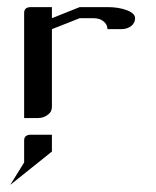

<svg xmlns="http://www.w3.org/2000/svg" viewBox="-20 -332 439 540"><path d="M47.9 0V-295.9Q47.9 -312 66.9 -312H126V-280.8L204.1 -312H282.2Q314 -312 336.9 -303.2Q359.9 -294.4 359.9 -280.8Q359.9 -267.6 349.1 -258.8Q337.4 -250 320.8 -250H282.2Q282.2 -263.2 271 -272Q260.7 -280.8 243.2 -280.8H204.1L126 -250V-30.8Q126 -17.1 113.8 -8.8Q102.1 0 86.9 0ZM8.8 188 47.9 125V63Q47.9 46.9 66.9 46.9H126V94.2Z"/></svg>

Font: Hhenum
Style: Regular
Weight: 400
Designer: T. Christopher White
Version: Version 1.0